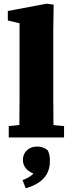

<svg xmlns="http://www.w3.org/2000/svg" viewBox="-20 -738 389 1031"><path d="M27 0V-61L128 -71H219L324 -61V0ZM83 0Q84 -36 84 -72Q84 -108 84.5 -144Q85 -180 85 -215V-613L22 -628V-679L230 -718L268 -713L266 -574V-215Q266 -180 266.5 -144Q267 -108 267 -72Q267 -36 268 0ZM248 127Q248 167 231.5 196Q215 225 186 243.5Q157 262 118 273L101 229Q136 216 153 200.5Q170 185 185 156L186 204Q141 190 122 169.5Q103 149 103 121Q103 90 124 69.5Q145 49 179 49Q197 49 211.5 54.5Q226 60 237 70Q243 83 245.5 96Q248 109 248 127Z"/></svg>

Font: Source Serif 4 ExtraBold
Style: Regular
Weight: 800
Designer: Frank Grießhammer
Foundry: Adobe Systems Incorporated
Version: Version 4.004;hotconv 1.0.116;makeotfexe 2.5.65601